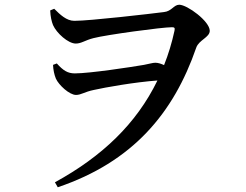

<svg xmlns="http://www.w3.org/2000/svg" viewBox="-20 -740 1040 811"><path d="M301 -339C323 -339 337 -352 376 -360C425 -371 549 -393 645 -400C556 -217 411 -79 212 30L224 51C540 -56 713 -261 809 -539C820 -571 866 -582 866 -610C866 -650 771 -720 737 -720C714 -720 705 -692 672 -689C618 -682 360 -652 294 -652C261 -652 234 -678 209 -703L192 -696C193 -670 198 -649 204 -634C219 -600 268 -556 300 -556C324 -556 339 -570 375 -579C429 -593 664 -625 706 -625C716 -625 720 -623 717 -610C706 -559 691 -510 673 -465C662 -470 649 -475 636 -475C625 -475 610 -470 588 -466C536 -457 359 -430 296 -430C266 -430 247 -442 220 -472L204 -466C205 -445 209 -425 216 -408C228 -381 273 -339 301 -339Z"/></svg>

Font: GenKiMin2 TW SB
Style: Regular
Weight: 600
Version: Version 2.100;PS 2.1;hotconv 16.6.51;makeotf.lib2.5.65220 DE